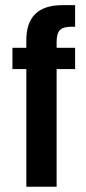

<svg xmlns="http://www.w3.org/2000/svg" viewBox="-20 -710 326 730"><path d="M195.3 -549.8V-528.3H265.6V-447.3H195.3V0H80.1V-447.3H27.3V-528.3H80.1V-557.6Q80.1 -689.5 215.8 -690.4H265.6V-608.4H251Q219.7 -608.4 207.5 -595.2Q195.3 -582 195.3 -549.8Z"/></svg>

Font: Altinn-DIN Condensed
Style: DINCondensed-Bold
Weight: 700
Width: 3
Designer: Charles Nix
Foundry: Altinn
Version: Version 2.00